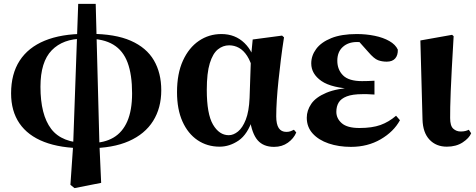

<svg xmlns="http://www.w3.org/2000/svg" viewBox="-20 -738 2449 987"><path d="M342 212 356 9 382 -718H472L491 1L500 202L363 229ZM414 24Q291 24 207 -8.5Q123 -41 80 -104Q37 -167 37 -258Q37 -358 81 -426Q125 -494 210 -529Q295 -564 419 -564L407 -539Q304 -539 246 -479.5Q188 -420 188 -292Q188 -148 243 -75.5Q298 -3 425 -3ZM437 24 449 -3Q516 -3 563 -30.5Q610 -58 634.5 -114.5Q659 -171 659 -258Q659 -354 636 -416Q613 -478 562.5 -508.5Q512 -539 431 -539L443 -564Q572 -564 652.5 -528.5Q733 -493 771 -428Q809 -363 809 -274Q809 -183 767 -116Q725 -49 642.5 -12.5Q560 24 437 24Z M1109 16Q1045 16 995.5 -17.5Q946 -51 918 -113.5Q890 -176 890 -264Q890 -360 920.5 -426.5Q951 -493 1002.5 -528Q1054 -563 1118 -563Q1189 -563 1236.5 -517Q1284 -471 1296 -394H1302L1281 -375Q1269 -422 1250.5 -450.5Q1232 -479 1208.5 -492Q1185 -505 1158 -505Q1126 -505 1100 -484Q1074 -463 1058.5 -413Q1043 -363 1043 -276Q1043 -152 1075 -97.5Q1107 -43 1156 -43Q1180 -43 1203.5 -62Q1227 -81 1243.5 -123Q1260 -165 1263 -235L1270 -441L1279 -535L1430 -555L1440 -546Q1431 -489 1424 -432.5Q1417 -376 1411.5 -323.5Q1406 -271 1403 -224.5Q1400 -178 1400 -140Q1400 -99 1413 -79.5Q1426 -60 1452 -60Q1465 -60 1474 -63.5Q1483 -67 1491 -71L1503 -57Q1490 -26 1460 -4.5Q1430 17 1389 17Q1334 17 1304.5 -17Q1275 -51 1264 -127L1280 -129Q1253 -47 1206.5 -15.5Q1160 16 1109 16Z M1784 17Q1721 17 1669.5 -0.5Q1618 -18 1587.5 -51.5Q1557 -85 1557 -133Q1557 -170 1580 -204Q1603 -238 1657.5 -261Q1712 -284 1806 -289V-280Q1685 -285 1632.5 -321.5Q1580 -358 1580 -412Q1580 -452 1605.5 -486.5Q1631 -521 1683 -542Q1735 -563 1814 -563Q1862 -563 1906 -554Q1950 -545 1981.5 -527Q2013 -509 2025 -483Q2026 -454 2011.5 -437.5Q1997 -421 1968 -421Q1944 -421 1923.5 -428.5Q1903 -436 1873 -471L1807 -545L1871 -547L1900 -518Q1872 -520 1852 -521Q1832 -522 1815 -522Q1770 -522 1742 -496.5Q1714 -471 1714 -426Q1714 -380 1743.5 -350.5Q1773 -321 1841 -321Q1857 -321 1871.5 -321.5Q1886 -322 1905 -323V-252Q1880 -254 1867 -254Q1854 -254 1844 -254Q1792 -254 1762.5 -242.5Q1733 -231 1721 -211Q1709 -191 1709 -163Q1709 -129 1737 -104.5Q1765 -80 1828 -80Q1893 -80 1936 -95.5Q1979 -111 2016 -143L2036 -120Q2004 -61 1937 -22Q1870 17 1784 17Z M2277 16Q2222 16 2188 -20Q2154 -56 2152 -123L2141 -530L2304 -559L2312 -552Q2306 -454 2302.5 -385Q2299 -316 2297 -268.5Q2295 -221 2294.5 -188.5Q2294 -156 2294 -131Q2294 -91 2310 -76.5Q2326 -62 2348 -62Q2362 -62 2372 -64.5Q2382 -67 2390 -71L2402 -53Q2392 -28 2358.5 -6Q2325 16 2277 16Z"/></svg>

Font: Noto Serif JP Black
Style: Regular
Weight: 900
Designer: Ryoko NISHIZUKA 西塚涼子 (kana & ideographs); Frank Grießhammer (Latin, Greek & Cyrillic); Wenlong ZHANG 张文龙 (bopomofo); San
Foundry: Adobe
Version: Version 2.003-H1;hotconv 1.1.1;makeotfexe 2.6.0